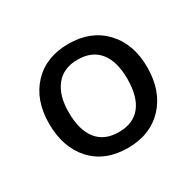

<svg xmlns="http://www.w3.org/2000/svg" viewBox="-81 -800 494 483"><g transform="rotate(-30 166.5 -559.0)"><path d="M24 -560Q24 -628 62.5 -669Q101 -710 166 -710Q231 -710 270 -669Q309 -628 309 -560Q309 -491 270 -449.5Q231 -408 166 -408Q100 -408 62 -449.5Q24 -491 24 -560ZM251 -560Q251 -610 229.5 -637Q208 -664 166 -664Q125 -664 103 -636.5Q81 -609 81 -560Q81 -509 102.5 -481.5Q124 -454 166 -454Q208 -454 229.5 -481Q251 -508 251 -560Z"/></g></svg>

Font: Leon Sans
Style: Light
Weight: 300
Designer: Jongmin Kim
Version: Version 1.2